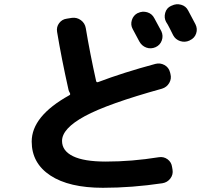

<svg xmlns="http://www.w3.org/2000/svg" viewBox="-20 -851 1040 908"><path d="M466.8 37.1Q306.6 37.1 218.3 -21Q129.9 -79.1 129.9 -181.6Q129.9 -301.8 307.6 -400.4Q314.5 -403.3 310.5 -411.1Q304.7 -420.9 303.7 -427.7Q270.5 -576.2 250 -700.2Q246.1 -723.6 259.8 -741.7Q273.4 -759.8 295.9 -762.7L320.3 -766.6Q343.8 -769.5 362.8 -755.4Q381.8 -741.2 385.7 -717.8Q405.3 -599.6 434.6 -467.8Q436.5 -460 444.3 -462.9Q562.5 -507.8 714.8 -548.8Q737.3 -554.7 757.8 -543.5Q778.3 -532.2 784.2 -508.8L786.1 -501Q792 -478.5 780.3 -458.5Q768.6 -438.5 746.1 -431.6Q489.3 -360.4 381.3 -301.8Q273.4 -243.2 273.4 -184.6Q273.4 -137.7 325.2 -112.3Q377 -86.9 480.5 -86.9Q603.5 -86.9 730.5 -107.4Q753.9 -111.3 772.5 -97.7Q791 -84 793.9 -60.5L795.9 -48.8Q799.8 -25.4 785.6 -6.8Q771.5 11.7 748 15.6Q603.5 37.1 466.8 37.1ZM631.8 -789.1Q653.3 -799.8 676.3 -793Q699.2 -786.1 710 -764.6Q720.7 -745.1 743.2 -703.1Q752.9 -681.6 745.1 -659.7Q737.3 -637.7 715.8 -627.9Q693.4 -618.2 671.9 -626Q650.4 -633.8 638.7 -655.3Q633.8 -664.1 607.4 -713.9Q596.7 -733.4 603.5 -755.9Q610.4 -778.3 630.9 -789.1ZM792 -824.2Q813.5 -835 836.4 -828.6Q859.4 -822.3 870.1 -800.8Q903.3 -737.3 904.3 -736.3Q915 -714.8 907.7 -692.9Q900.4 -670.9 878.9 -661.1L876 -659.2Q854.5 -649.4 832 -656.7Q809.6 -664.1 798.8 -684.6Q793.9 -694.3 783.2 -715.8Q772.5 -737.3 765.6 -747.1Q754.9 -766.6 761.2 -790Q767.6 -813.5 789.1 -823.2Z"/></svg>

Font: Rounded Mgen+ 2m bold
Style: Bold
Weight: 700
Designer: [Source Han Sans]
Ryoko NISHIZUKA  (kana & ideographs); Paul D. Hunt (Latin, Greek & Cyrillic); Wenlong ZHANG  (bopomofo
Version: Version 1.059.20150602